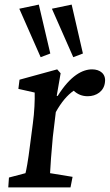

<svg xmlns="http://www.w3.org/2000/svg" viewBox="-20 -816 478 836"><path d="M16 0H287L296 -46L198 -62C199 -87 204 -158 210 -220L223 -328C247 -371 273 -402 301 -421C318 -405 338 -397 362 -397C400 -397 433 -419 437 -458C442 -494 416 -514 381 -514C340 -514 287 -488 231 -398L227 -399L244 -497L229 -514L65 -469L60 -429L131 -413C132 -382 130 -328 123 -278L111 -186C102 -112 94 -73 91 -62L19 -43ZM64 -778 157 -567 199 -583 149 -796ZM206 -778 299 -567 341 -583 292 -796Z"/></svg>

Font: TPK Tissa Web Medium
Style: Italic
Weight: 500
Italic angle: -7°
Designer: Jacques Le Bailly, Suppakit Chalermlarp | Katatrad Co.,Ltd.
Foundry: Jacques Le Bailly, Cadson Demak Co.,Ltd.
Version: Version 5.000;Glyphs 3.1.2 (3151)